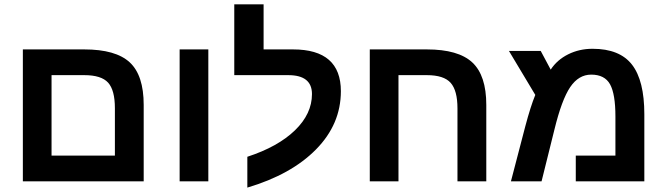

<svg xmlns="http://www.w3.org/2000/svg" viewBox="-20 -833 3060 882"><path d="M640.1 0H85V-606H367.2Q511.7 -606 575.9 -546.6Q640.1 -487.3 640.1 -351.1ZM216.8 -487.8V-118.2H507.8V-335.9Q507.8 -418.9 476.6 -453.4Q445.3 -487.8 367.2 -487.8Z M805.2 -606H937V0H805.2Z M1116.2 -112.8Q1256.8 -158.7 1335 -234.4Q1413.1 -310.1 1413.1 -400.9Q1413.1 -487.8 1304.2 -487.8H1056.2V-813H1190.9V-606H1326.2Q1545.9 -606 1545.9 -414.1Q1545.9 -262.7 1432.1 -147Q1318.4 -31.2 1116.2 28.8Z M2081.5 -335Q2081.5 -417 2050.3 -452.4Q2019 -487.8 1940.9 -487.8H1810.5V0H1678.7V-606H1940.9Q2085.4 -606 2149.7 -546.1Q2213.9 -486.3 2213.9 -351.1V0H2081.5Z M2702.1 -608.9Q2826.7 -608.9 2883.3 -535.9Q2939.9 -462.9 2939.9 -308.1V0H2625V-118.2H2807.1V-297.9Q2807.1 -400.9 2782.5 -445.6Q2757.8 -490.2 2695.8 -490.2Q2638.2 -490.2 2599.4 -432.9Q2560.5 -375.5 2526.9 -237.8L2467.8 0H2327.1L2393.1 -252.9Q2417.5 -344.7 2439 -397L2317.9 -599.1H2463.9L2509.8 -513.2Q2539.1 -558.1 2590.1 -583.5Q2641.1 -608.9 2702.1 -608.9Z"/></svg>

Font: Liberation Sans
Style: Bold
Weight: 700
Designer: Steve Matteson
Foundry: Ascender Corporation
Version: Version 2.1.5